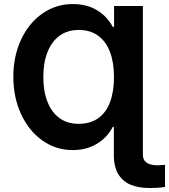

<svg xmlns="http://www.w3.org/2000/svg" viewBox="-20 -737 842 956"><path d="M765.4 86.2Q775.9 86.2 788.4 84.6L801.6 83.7V193.8Q796 194.6 781.4 196.6Q755.7 199.2 726.2 199.2Q672.2 199.2 632.7 183.8Q593.3 168.4 570 131.7Q546.8 95.1 546.8 33.6V-105.1H541.3Q514.4 -52.6 462.9 -21.2Q411.4 10.2 342.4 10.2Q258.3 10.2 190.7 -37.8Q123.1 -85.8 84.7 -169.3Q46.4 -252.8 46.4 -354.8Q46.4 -456.5 84.8 -539.4Q123.2 -622.2 191 -669.5Q258.8 -716.8 342.4 -716.8Q412.3 -716.8 463.1 -686.1Q513.9 -655.4 541.3 -603.2H548V-707H691.4V33.6Q691.4 53.3 701.5 64.8Q711.5 76.4 728 81.3Q744.6 86.2 765.4 86.2ZM547.6 -353.9Q547.6 -424.6 528 -477.3Q508.5 -529.9 469 -558.9Q429.5 -587.9 371.9 -587.9Q316.8 -587.9 277.3 -559.6Q237.8 -531.2 216.8 -478.3Q195.7 -425.5 195.7 -353.9Q195.7 -281.1 217 -228.5Q238.3 -175.9 277.5 -148.1Q316.8 -120.4 371 -120.4Q430.3 -120.4 469.8 -149Q509.3 -177.6 528.5 -230Q547.6 -282.4 547.6 -353.9Z"/></svg>

Font: Pretendard JP Variable
Style: Regular
Weight: 400
Designer: Base glyphs from Inter by Rasmus Andersson; Hangul glyphs from Noto Sans CJK(Source Han Sans) by Jang Soo-young and Kang
Foundry: Kil Hyung-jin
Version: Version 1.307;Glyphs 3.2 (3192)